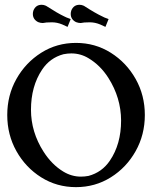

<svg xmlns="http://www.w3.org/2000/svg" viewBox="-20 -770 659 802"><path d="M297.4 11.7Q217.3 11.7 152.1 -29.3Q86.9 -70.3 48.6 -138.7Q10.3 -207 10.3 -289.6Q10.3 -372.1 48.6 -440.2Q86.9 -508.3 152.1 -549.6Q217.3 -590.8 297.4 -590.8Q377.4 -590.8 442.9 -549.6Q508.3 -508.3 546.6 -440.2Q585 -372.1 585 -289.6Q585 -207 546.6 -138.7Q508.3 -70.3 442.9 -29.3Q377.4 11.7 297.4 11.7ZM317.9 -32.2Q333.5 -32.2 349.6 -35.2Q406.2 -50.3 439 -99.1Q485.8 -168 485.8 -266.6Q485.4 -361.8 432.6 -444.8Q398.9 -497.6 349.6 -526.9Q316.4 -546.9 277.8 -546.9Q262.2 -546.9 245.1 -543.5Q188.5 -528.3 155.8 -479Q109.4 -409.7 109.4 -311.5Q109.4 -218.3 162.1 -136.2Q196.3 -82.5 244.6 -53.2Q279.3 -32.2 317.9 -32.2ZM262.2 -657.7 239.7 -668Q218.3 -676.8 196.8 -676.8Q170.9 -676.8 158.7 -673.8Q149.4 -673.8 139.2 -677.7Q117.2 -689 117.2 -711.9Q117.2 -718.8 119.6 -726.1Q129.4 -750 153.8 -750Q161.6 -750 168.9 -747.1L173.3 -745.1Q220.7 -714.4 250 -700.7Q255.4 -698.7 258.3 -696.8L275.4 -690.4ZM420.4 -657.7 397.9 -668Q376.5 -676.8 355 -676.8Q329.1 -676.8 316.9 -673.8Q307.6 -673.8 297.4 -677.7Q275.4 -689 275.4 -711.9Q275.4 -718.8 277.8 -726.1Q287.6 -750 312 -750Q319.8 -750 327.1 -747.1L331.5 -745.1Q378.9 -714.4 408.7 -700.7Q414.1 -698.7 416.5 -696.8L433.6 -690.4Z"/></svg>

Font: Quaaykop
Style: Medium
Weight: 500
Designer: Tup Wanders
Foundry: Free font, DO NOT SELL
Version: Version 1.00;July 31, 2023;FontCreator 11.5.0.2430 64-bit